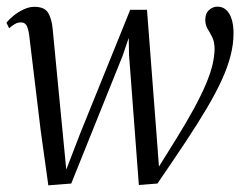

<svg xmlns="http://www.w3.org/2000/svg" viewBox="-24 -548 731 578"><path d="M121.5 10 98.5 -155 64 -441Q61 -463.5 55.5 -472Q50 -480.5 39.5 -480.5Q29.5 -481 20.5 -475.5Q11.5 -470 3.5 -463L-4.5 -479.5Q3 -489.5 16.5 -500.5Q30 -511.5 46.8 -519.5Q63.5 -527.5 79.5 -527.5Q110 -527.5 121 -509.2Q132 -491 134.5 -461L163 -166L175.5 -37.5L217.5 -146.5L368 -518.5H418.5L446.5 -153L454.5 -46.5L505 -127.5Q538.5 -181.5 560.8 -222.8Q583 -264 596.5 -296.2Q610 -328.5 615.8 -353.5Q621.5 -378.5 622 -399.5Q622 -422 615 -435.8Q608 -449.5 601 -461.2Q594 -473 594 -488.5Q594 -508 605.5 -518Q617 -528 630.5 -528Q646.5 -528 657.2 -518Q668 -508 673.5 -490Q679 -472 679 -447.5Q679 -415 670.2 -380.8Q661.5 -346.5 644 -308Q626.5 -269.5 599.2 -223.2Q572 -177 534.8 -121Q497.5 -65 450 4.5L394 9L364.5 -382L363.5 -434L345.5 -381L190.5 4.5Z"/></svg>

Font: Merriweather 120pt Light
Style: Italic
Weight: 300
Italic angle: -7.8°
Version: Version 2.101